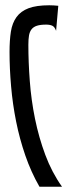

<svg xmlns="http://www.w3.org/2000/svg" viewBox="-20 -707 264 727"><path d="M192.4 -590.3Q187 -605.5 178 -609.6Q168.9 -613.8 154.8 -613.8Q133.3 -613.8 120.1 -609.6Q106.9 -605.5 99.6 -596.2Q92.3 -586.9 89.8 -572.5Q87.4 -558.1 87.4 -537.6Q87.4 -472.2 92.8 -400.4Q98.1 -328.6 112.5 -257.6Q127 -186.5 151.6 -120.4Q176.3 -54.2 214.8 0H129.4Q97.7 -55.2 75.9 -118.2Q54.2 -181.2 41 -247.1Q27.8 -313 22 -380.1Q16.1 -447.3 16.1 -510.3Q16.1 -554.2 21.2 -587.2Q26.4 -620.1 42.5 -642.3Q58.6 -664.6 88.1 -675.8Q117.7 -687 166.5 -687Q175.3 -687 183.6 -686.5Q191.9 -686 200.7 -685.1Z"/></svg>

Font: XAYAX
Style: Regular
Weight: 400
Designer: Peter Wiegel
Foundry: Peter Wiegel
Version: Version 1.000 2009 initial release